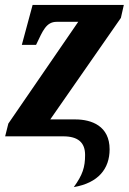

<svg xmlns="http://www.w3.org/2000/svg" viewBox="-20 -556 527 783"><path d="M281 207C381 190 427 132 427 53C427 -42 354 -69 287 -69H185L473 -483L485 -536H113L69 -373H127L129 -377C154 -429 168 -467 211 -467H299L14 -52L1 0H238C298 0 327 25 327 76C327 126 317 157 281 207Z"/></svg>

Font: Noto Serif Condensed Extra
Style: Italic
Weight: 800
Width: 3
Italic angle: -12°
Designer: Monotype Design Team
Foundry: Monotype Imaging Inc.
Version: Version 1.901